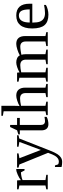

<svg xmlns="http://www.w3.org/2000/svg" viewBox="941 -1676 950 2873"><g transform="rotate(-90 1416.5 -239.0)"><path d="M324.2 -471.2V-347.2H303.2L274.9 -400.9Q250.5 -400.9 217 -394.3Q183.6 -387.7 159.2 -377V-34.2L237.8 -22V0H20V-22L78.1 -34.2V-424.8L20 -437V-459H153.8L158.2 -401.9Q187.5 -426.3 237.5 -448.7Q287.6 -471.2 316.9 -471.2Z M430.2 215.8Q392.1 215.8 355 207V107.9H377.9L394 154.8Q409.2 166 436 166Q461.4 166 482.9 151.4Q504.4 136.7 522.2 107.9Q540 79.1 566.9 4.9L392.1 -424.8L345.2 -437V-459H558.1V-437L485.8 -423.8L609.9 -103L730 -424.8L658.2 -437V-459H829.1V-437L781.2 -426.8L602.1 28.8Q570.3 109.4 546.9 144.5Q523.4 179.7 495.1 197.8Q466.8 215.8 430.2 215.8Z M996.1 9.8Q949.2 9.8 926 -18.1Q902.8 -45.9 902.8 -96.2V-418H842.8V-439.9L903.8 -459L953.1 -563H983.9V-459H1088.9V-418H983.9V-105Q983.9 -73.2 998.3 -57.1Q1012.7 -41 1036.1 -41Q1064.5 -41 1105 -48.8V-17.1Q1087.9 -5.4 1055.7 2.2Q1023.4 9.8 996.1 9.8Z M1270 -495.1Q1270 -444.3 1266.6 -421.9Q1301.8 -441.9 1346.4 -456.5Q1391.1 -471.2 1421.9 -471.2Q1481.4 -471.2 1511.7 -436.5Q1542 -401.9 1542 -335.9V-34.2L1597.7 -22V0H1399.9V-22L1460.9 -34.2V-330.1Q1460.9 -414.1 1379.9 -414.1Q1334 -414.1 1270 -399.9V-34.2L1332 -22V0H1130.9V-22L1189 -34.2V-660.2L1120.6 -671.9V-693.8H1270Z M1770 -421.9Q1806.6 -442.9 1847.7 -457Q1888.7 -471.2 1919.9 -471.2Q1953.6 -471.2 1982.2 -458.5Q2010.7 -445.8 2024.9 -418Q2062.5 -439 2113 -455.1Q2163.6 -471.2 2196.8 -471.2Q2314 -471.2 2314 -335.9V-34.2L2373 -22V0H2164.6V-22L2232.9 -34.2V-327.1Q2232.9 -411.1 2154.8 -411.1Q2142.1 -411.1 2125.2 -409.2Q2108.4 -407.2 2091.6 -404.8Q2074.7 -402.3 2059.3 -399.2Q2043.9 -396 2033.7 -394Q2042 -367.7 2042 -335.9V-34.2L2110.8 -22V0H1893.1V-22L1960.9 -34.2V-327.1Q1960.9 -367.7 1940.2 -389.4Q1919.4 -411.1 1877.9 -411.1Q1835 -411.1 1771 -397V-34.2L1839.8 -22V0H1631.8V-22L1689.9 -34.2V-424.8L1631.8 -437V-459H1766.1Z M2515.6 -231V-222.2Q2515.6 -154.8 2530.5 -117.4Q2545.4 -80.1 2576.4 -60.5Q2607.4 -41 2657.7 -41Q2684.1 -41 2720.2 -45.4Q2756.3 -49.8 2779.8 -55.2V-27.8Q2756.3 -12.7 2716.1 -1.5Q2675.8 9.8 2633.8 9.8Q2526.9 9.8 2477.3 -47.9Q2427.7 -105.5 2427.7 -232.9Q2427.7 -353 2478 -412.1Q2528.3 -471.2 2621.6 -471.2Q2797.9 -471.2 2797.9 -271V-231ZM2621.6 -432.1Q2570.8 -432.1 2543.7 -391.1Q2516.6 -350.1 2516.6 -270H2712.9Q2712.9 -357.4 2690.4 -394.8Q2668 -432.1 2621.6 -432.1Z"/></g></svg>

Font: Times New Roman
Style: Regular
Weight: 400
Designer: Steve Matteson
Foundry: Ascender Corporation
Version: Version 2.00.3